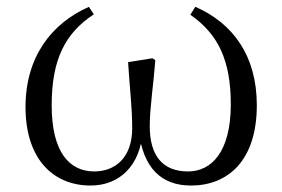

<svg xmlns="http://www.w3.org/2000/svg" viewBox="-20 -543 848 577"><path d="M252.1 14.6C338.4 14.6 401.9 -44.2 409 -149.5H396.7C410.4 -38.8 463.9 14.6 554 14.6C663.9 14.6 751.8 -59.1 751.8 -226.7C751.8 -375.2 680.2 -473.2 566.9 -522.6L552 -498.6C635.3 -440.8 673.6 -362.1 673.6 -229.5C673.6 -85.6 614.9 -27.8 545.1 -27.8C468.8 -27.8 430 -74.9 430 -164.1C430 -217.8 441 -286.6 446.8 -361.9L438.2 -367.9L364.9 -356.2C370.2 -272.9 377.3 -219.1 377.3 -157.3C377.3 -71.1 327.8 -27.8 263.2 -27.8C188.7 -27.8 135.3 -85.6 135.3 -226.6C135.3 -365.4 176.4 -443.5 262 -500L247.1 -522.4C134.9 -472.8 56.7 -372.1 56.7 -221.4C56.7 -63.8 141.1 14.6 252.1 14.6Z"/></svg>

Font: Source Han Serif CN VF
Style: Regular
Weight: 250
Designer: Ryoko NISHIZUKA 西塚涼子 (kana & ideographs); Frank Grießhammer (Latin, Greek & Cyrillic); Wenlong ZHANG 张文龙 (bopomofo); San
Foundry: Adobe
Version: Version 2.002;hotconv 1.1.0;makeotfexe 2.6.0